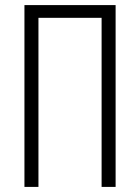

<svg xmlns="http://www.w3.org/2000/svg" viewBox="-20 -734 549 754"><path d="M76 0H131V-664H379V0H434V-714H76Z"/></svg>

Font: Noto Sans UI Condensed Light
Style: Regular
Weight: 300
Width: 3
Designer: Monotype Design Team
Foundry: Monotype Imaging Inc.
Version: Version 1.901